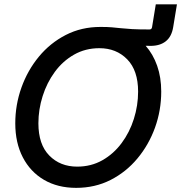

<svg xmlns="http://www.w3.org/2000/svg" viewBox="-20 -865 846 896"><path d="M335.4 11.7Q249.5 11.7 185.5 -25.6Q121.6 -63 86.4 -130.9Q51.3 -198.7 51.3 -289.1Q51.3 -376 80.1 -456.5Q108.9 -537.1 161.6 -600.8Q214.4 -664.6 287.1 -701.9Q359.9 -739.3 448.2 -739.3Q451.2 -739.3 453.6 -739.3Q481.9 -739.3 502.2 -737.5Q522.5 -735.8 543.9 -733.4Q565.4 -731 596.4 -729.2Q627.4 -727.5 677.7 -727.5Q687.5 -727.5 689.5 -737.8L707 -844.7H805.7L788.1 -737.8Q780.8 -693.8 753.7 -672.4Q726.6 -650.9 682.6 -650.9Q671.4 -650.9 659.7 -651.4Q694.3 -612.3 713.4 -558.1Q732.4 -503.9 732.4 -437.5Q732.4 -350.1 703.4 -269.5Q674.3 -189 621.3 -125.5Q568.4 -62 495.8 -25.1Q423.3 11.7 335.4 11.7ZM340.3 -87.4Q405.3 -87.4 457.8 -117.2Q510.3 -147 547.6 -197.3Q585 -247.6 604.7 -310.1Q624.5 -372.6 624.5 -437.5Q624.5 -536.1 573.7 -588.1Q522.9 -640.1 443.8 -640.1Q378.4 -640.1 325.7 -610.1Q272.9 -580.1 235.8 -529.5Q198.7 -479 179 -416.5Q159.2 -354 159.2 -289.6Q159.2 -190.9 210 -139.2Q260.7 -87.4 340.3 -87.4Z"/></svg>

Font: Inter Display Medium
Style: Italic
Weight: 500
Italic angle: -9.39999°
Designer: Rasmus Andersson
Foundry: rsms
Version: Version 4.000;git-a52131595